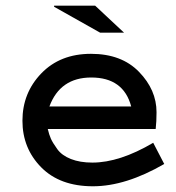

<svg xmlns="http://www.w3.org/2000/svg" viewBox="-20 -647 626 681"><path d="M523.4 -140.6 562.5 -65.4Q425.8 13.7 309.6 13.7Q192.4 13.7 126 -53.7Q59.6 -121.1 59.6 -218.8Q59.6 -317.4 126.5 -386.7Q193.4 -456.1 302.7 -456.1Q411.1 -456.1 473.1 -392.1Q535.2 -328.1 535.2 -249Q535.2 -215.8 532.2 -189.5H149.4Q154.3 -168.9 160.6 -154.8Q167 -140.6 183.1 -118.2Q199.2 -95.7 231.4 -83Q263.7 -70.3 307.6 -70.3Q404.3 -70.3 523.4 -140.6ZM155.3 -269.5H445.3Q418 -372.1 303.7 -372.1Q193.4 -372.1 155.3 -269.5ZM171.9 -623V-627H317.4L419.9 -531.2H335Z"/></svg>

Font: Thabit-Bold
Style: Bold
Weight: 700
Designer: Regenerated by Nadim Shaikli
Foundry: MAK Alagha
Version: 0.01